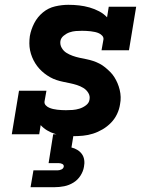

<svg xmlns="http://www.w3.org/2000/svg" viewBox="-20 -558 640 798"><path d="M283 8Q264 8 245.5 6Q227 4 209 -1.5Q191 -7 176 -16Q161 -25 149 -38L143 0H29L59 -181H173L165 -136Q164 -127 170 -120.5Q176 -114 184 -110.5Q192 -107 200.5 -105Q209 -103 218 -102Q227 -101 236 -100.5Q245 -100 254 -100Q268 -100 282 -101Q296 -102 310.5 -106.5Q325 -111 337.5 -120.5Q350 -130 352 -144Q352 -144 352 -144Q352 -144 352 -144Q355 -159 347 -172Q339 -185 326.5 -192.5Q314 -200 300 -204.5Q286 -209 271.5 -212Q257 -215 242.5 -218Q228 -221 214.5 -225.5Q201 -230 188.5 -237Q176 -244 164.5 -253Q153 -262 143.5 -272.5Q134 -283 126.5 -295Q119 -307 113.5 -320.5Q108 -334 105 -348.5Q102 -363 102 -378Q102 -393 104 -408Q109 -436 122.5 -462Q136 -488 158.5 -506.5Q181 -525 209 -531.5Q237 -538 264 -538Q287 -538 309 -535.5Q331 -533 352 -527Q373 -521 392 -511Q411 -501 425 -486L432 -530H546L516 -349H402L410 -394Q411 -403 405 -409.5Q399 -416 391.5 -419.5Q384 -423 375 -425Q366 -427 357 -428Q348 -429 339 -429.5Q330 -430 321 -430Q308 -430 295 -429Q282 -428 269 -423.5Q256 -419 244.5 -409.5Q233 -400 231 -387Q229 -372 236.5 -359Q244 -346 256 -338.5Q268 -331 282 -326Q296 -321 310 -318Q324 -315 339 -312Q354 -309 367.5 -304.5Q381 -300 393.5 -293.5Q406 -287 417 -278Q428 -269 438 -259Q448 -249 455.5 -237Q463 -225 468.5 -212Q474 -199 477.5 -184.5Q481 -170 481.5 -155Q482 -140 479 -125Q476 -104 466.5 -84Q457 -64 441.5 -48Q426 -32 406.5 -20.5Q387 -9 366.5 -2.5Q346 4 325 6Q304 8 283 8ZM107 220 119 150H219Q227 150 235 146.5Q243 143 245 135Q246 127 239 123.5Q232 120 224 120H182L201 0H286L277 55Q290 58 301.5 65Q313 72 320.5 82.5Q328 93 330 107Q332 121 329 135Q326 154 314.5 172Q303 190 285 201Q267 212 247 216Q227 220 207 220Z"/></svg>

Font: Iosevka Curly Slab XBdExObl
Style: Regular
Weight: 800
Width: 7
Italic angle: -9°
Monospace: yes
Designer: Belleve Invis
Foundry: Belleve Invis
Version: Version 11.1.0; ttfautohint (v1.8.3)